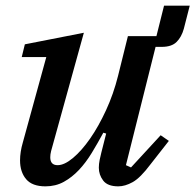

<svg xmlns="http://www.w3.org/2000/svg" viewBox="-20 -648 692 680"><path d="M141 12Q94 12 72.5 -13.5Q51 -39 51 -80Q51 -95 53.5 -111Q56 -127 61 -144L144 -446H57L68 -491L277 -532L161 -113Q158 -101 158 -91Q158 -63 184 -63Q208 -63 238.5 -88.5Q269 -114 299 -157Q329 -200 355.5 -257.5Q382 -315 398 -379L433 -520H534L561 -628H652L631 -546Q623 -517 605.5 -499.5Q588 -482 553 -482H531L426 -63L444 -55L549 -169L578 -149L513 -66Q477 -18 450 -3Q423 12 399 12Q361 12 345.5 -8.5Q330 -29 330 -54Q330 -67 333 -82Q336 -97 339 -108L356 -175L346 -178Q326 -141 305 -106.5Q284 -72 259.5 -46Q235 -20 206 -4Q177 12 141 12Z"/></svg>

Font: IBM Plex Serif Medm
Style: Italic
Weight: 500
Italic angle: -14°
Designer: Mike Abbink, Paul van der Laan, Pieter van Rosmalen
Foundry: Bold Monday
Version: Version 3.001